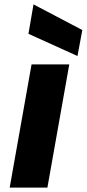

<svg xmlns="http://www.w3.org/2000/svg" viewBox="-20 -850 393 870"><path d="M23.9 0 123 -558.1H293.9L194.8 0ZM108.9 -696.8 131.8 -830.1 353 -713.9 331.1 -596.2Z"/></svg>

Font: Poppins
Style: Bold Italic
Weight: 700
Italic angle: -10°
Designer: Ninad Kale (Devanagari), Jonny Pinhorn (Latin)
Foundry: Indian Type Foundry
Version: Version 3.200;PS 1.000;hotconv 16.6.54;makeotf.lib2.5.65590